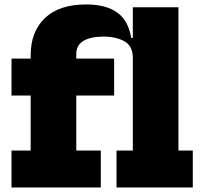

<svg xmlns="http://www.w3.org/2000/svg" viewBox="-20 -822 883 842"><path d="M762.5 -162H825.5V0H491V-162H562.5V-790H762.5ZM30.5 0V-162H114.5V-403H30.5V-565H114.5V-580Q114.5 -683 177 -742.8Q239.5 -802.5 357.5 -802.5Q444.5 -802.5 493.8 -767.2Q543 -732 555.5 -655.5H634.5L562.5 -568Q562.5 -620 525.8 -640.8Q489 -661.5 433.5 -661.5Q377.5 -661.5 346 -642.8Q314.5 -624 314.5 -584.5V-565H480.5V-403H314.5V-162H422V0Z"/></svg>

Font: Hepta Slab ExtraBold
Style: Regular
Weight: 800
Designer: Michael LaGattuta
Foundry: Michael LaGattuta
Version: Version 1.102